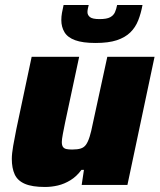

<svg xmlns="http://www.w3.org/2000/svg" viewBox="-20 -736 635 764"><path d="M159 8Q108 8 79 -4.5Q50 -17 38.5 -42Q27 -67 27 -104Q27 -124 32.5 -156Q38 -188 45 -222L106 -510H295L239 -248Q234 -224 230 -202.5Q226 -181 226 -171Q226 -158 230.5 -151.5Q235 -145 244 -143Q253 -141 267 -141Q288 -141 301 -145Q314 -149 322 -160Q330 -171 336.5 -191.5Q343 -212 349 -243L407 -510H595L487 0H305L314 -60H304Q285 -34 260.5 -19Q236 -4 210.5 2Q185 8 159 8ZM360 -565Q309 -565 279 -576Q249 -587 236.5 -608Q224 -629 224 -656Q224 -670 226.5 -684.5Q229 -699 233 -716H333Q331 -708 329.5 -701Q328 -694 328 -688Q328 -676 338 -668Q348 -660 376 -660Q405 -660 418.5 -667.5Q432 -675 437.5 -687.5Q443 -700 446 -716H547Q541 -683 530 -655Q519 -627 498.5 -607Q478 -587 445 -576Q412 -565 360 -565Z"/></svg>

Font: Saira Thin ExtraBold
Style: Italic
Weight: 800
Italic angle: -12°
Version: Version 1.101